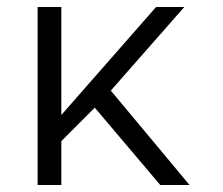

<svg xmlns="http://www.w3.org/2000/svg" viewBox="-20 -531 640 551"><path d="M88 0V-511H156V-201L428 -511H509L298 -271L524 0H440L252 -222L156 -126V0Z"/></svg>

Font: Chivo Mono Medium ExtraLight
Style: Regular
Weight: 250
Monospace: yes
Version: Version 1.008